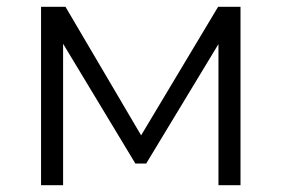

<svg xmlns="http://www.w3.org/2000/svg" viewBox="-20 -546 830 566"><path d="M689 -526V0H624V-416L411 -64H379L166 -417V0H101V-526H173L396 -147L623 -526Z"/></svg>

Font: Montserrat-Regular
Style: Regular
Weight: 400
Version: Version 7.200